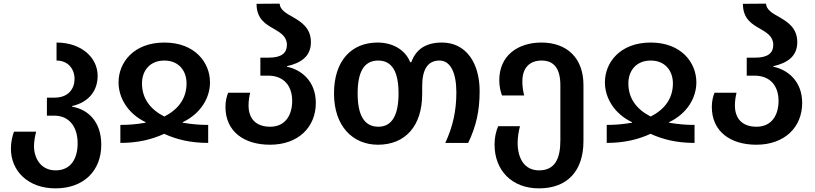

<svg xmlns="http://www.w3.org/2000/svg" viewBox="-20 -786 4482 1056"><path d="M285 250C440 250 537 154 537 10C537 -119 462 -185 377 -199V-203C462 -222 517 -281 517 -369C517 -470 427 -552 291 -552V-453C354 -453 390 -407 390 -352C390 -302 360 -249 280 -249H238V-150H278C361 -150 407 -88 407 2C407 86 370 151 286 151C205 151 167 85 167 17C167 -8 173 -41 179 -62H57C48 -38 40 -5 40 32C40 155 135 250 285 250Z M642 0C739 0 815 -19 883 -50C951 -19 1027 0 1125 0V-99C1078 -99 1041 -102 985 -111V-114C1086 -162 1135 -250 1135 -333C1135 -442 1052 -552 884 -552C715 -552 632 -442 632 -333C632 -250 681 -162 781 -114V-111C726 -102 688 -99 642 -99ZM884 -145C809 -183 761 -242 761 -327C761 -397 804 -453 884 -453C963 -453 1006 -397 1006 -327C1006 -242 958 -183 884 -145Z M1465 10C1620 10 1717 -86 1717 -220C1717 -342 1634 -404 1558 -419V-422C1634 -439 1690 -475 1690 -554C1690 -631 1639 -664 1593 -691C1553 -713 1520 -732 1518 -766L1391 -765C1391 -682 1441 -653 1487 -627C1523 -606 1558 -585 1558 -539C1558 -496 1530 -469 1460 -469H1412V-370H1454C1543 -370 1587 -312 1587 -231C1587 -154 1550 -89 1466 -89C1389 -89 1347 -132 1347 -206C1347 -232 1351 -256 1356 -276H1235C1227 -257 1220 -230 1220 -198C1220 -63 1322 10 1465 10Z M2059 10C2208 10 2302 -92 2302 -269V-313C2302 -407 2335 -453 2397 -453C2458 -453 2490 -385 2490 -278C2490 -177 2471 -90 2429 0H2555C2598 -90 2618 -173 2618 -285C2618 -440 2543 -552 2411 -552C2322 -552 2268 -515 2242 -444H2236C2208 -515 2136 -552 2057 -552C1913 -552 1817 -452 1817 -272C1817 -92 1920 10 2059 10ZM2061 -89C1980 -89 1947 -158 1947 -272C1947 -387 1980 -453 2060 -453C2139 -453 2172 -387 2172 -272C2172 -158 2139 -89 2061 -89Z M2944 250C3101 250 3189 154 3189 -10V-319C3189 -466 3099 -552 2958 -552C2828 -552 2726 -480 2726 -345C2726 -310 2733 -283 2741 -261H2863C2856 -287 2853 -312 2853 -339C2853 -414 2894 -453 2959 -453C3029 -453 3062 -406 3062 -317V-13C3062 88 3031 151 2945 151C2864 151 2827 85 2827 -1C2827 -30 2833 -67 2840 -92H2720C2708 -64 2700 -30 2700 9C2700 152 2796 250 2944 250Z M3317 0C3414 0 3490 -19 3558 -50C3626 -19 3702 0 3800 0V-99C3753 -99 3716 -102 3660 -111V-114C3761 -162 3810 -250 3810 -333C3810 -442 3727 -552 3559 -552C3390 -552 3307 -442 3307 -333C3307 -250 3356 -162 3456 -114V-111C3401 -102 3363 -99 3317 -99ZM3559 -145C3484 -183 3436 -242 3436 -327C3436 -397 3479 -453 3559 -453C3638 -453 3681 -397 3681 -327C3681 -242 3633 -183 3559 -145Z M4140 10C4295 10 4392 -86 4392 -220C4392 -342 4309 -404 4233 -419V-422C4309 -439 4365 -475 4365 -554C4365 -631 4314 -664 4268 -691C4228 -713 4195 -732 4193 -766L4066 -765C4066 -682 4116 -653 4162 -627C4198 -606 4233 -585 4233 -539C4233 -496 4205 -469 4135 -469H4087V-370H4129C4218 -370 4262 -312 4262 -231C4262 -154 4225 -89 4141 -89C4064 -89 4022 -132 4022 -206C4022 -232 4026 -256 4031 -276H3910C3902 -257 3895 -230 3895 -198C3895 -63 3997 10 4140 10Z"/></svg>

Font: Noto Sans Georgian SemiBold
Style: Regular
Weight: 600
Designer: Monotype Design Team, Akaki Razmadze
Foundry: Google LLC
Version: Version 2.005